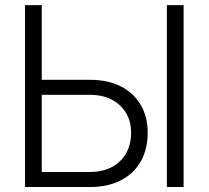

<svg xmlns="http://www.w3.org/2000/svg" viewBox="-20 -748 835 768"><path d="M128.4 -428.7H340.8Q412.1 -428.7 463.9 -402.1Q515.6 -375.5 543.2 -327.9Q570.8 -280.3 570.8 -217.3Q570.8 -151.4 543.2 -102.5Q515.6 -53.7 463.9 -26.9Q412.1 0 340.8 0H80.1V-727.5H147V-60.1H338.9Q415.5 -60.1 460 -103.3Q504.4 -146.5 504.4 -217.3Q504.4 -262.2 484.1 -296.1Q463.9 -330.1 427 -349.4Q390.1 -368.7 338.9 -368.7H128.4ZM714.4 -727.5V0H647.5V-727.5Z"/></svg>

Font: Inter 28pt Light
Style: Regular
Weight: 300
Designer: Rasmus Andersson
Foundry: rsms
Version: Version 4.001;git-66647c0bb